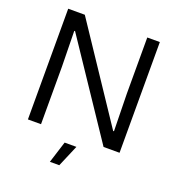

<svg xmlns="http://www.w3.org/2000/svg" viewBox="-161 -858 1094 1188"><g transform="rotate(20 385.5 -264.5)"><path d="M84 -729H193.3L604.1 -113.3H609.4L604.6 -360.4V-729H687.4V0H582.1L171.4 -613.1H166.1L170.3 -378.9V0H84ZM346.6 57H424.1L363.3 199.9H301.4Z"/></g></svg>

Font: Mona Sans VF XLt
Style: Regular
Weight: 200
Designer: Deni Anggara
Foundry: GitHub
Version: Version 2.000;Glyphs 3.2.3 (3260)